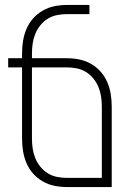

<svg xmlns="http://www.w3.org/2000/svg" viewBox="-20 -755 540 775"><path d="M431 0H250Q225 0 200 -5Q175 -10 153 -22.5Q131 -35 114 -54Q97 -73 87 -96.5Q77 -120 73 -145Q69 -170 69 -195V-483H13V-520H69V-540Q69 -565 73 -590Q77 -615 87 -638.5Q97 -662 114 -681Q131 -700 153 -712.5Q175 -725 200 -730Q225 -735 250 -735H341V-698H250Q230 -698 210 -694Q190 -690 173 -679.5Q156 -669 143 -653Q130 -637 122.5 -618.5Q115 -600 112 -580Q109 -560 109 -540V-520H250Q275 -520 300 -515Q325 -510 347 -497.5Q369 -485 386 -466Q403 -447 413 -423.5Q423 -400 427 -375Q431 -350 431 -325ZM250 -37H391V-325Q391 -345 388 -365Q385 -385 377.5 -403.5Q370 -422 357 -438Q344 -454 327 -464.5Q310 -475 290 -479Q270 -483 250 -483H109V-195Q109 -175 112 -155Q115 -135 122.5 -116.5Q130 -98 143 -82Q156 -66 173 -55.5Q190 -45 210 -41Q230 -37 250 -37Z"/></svg>

Font: Iosevka Extralight
Style: Regular
Weight: 200
Monospace: yes
Designer: Belleve Invis
Foundry: Belleve Invis
Version: Version 32.0.1; ttfautohint (v1.8.4)